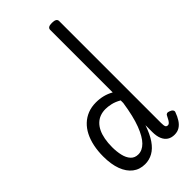

<svg xmlns="http://www.w3.org/2000/svg" viewBox="-335 -1204 1310 1310"><g transform="rotate(-45 320.5 -549.0)"><path d="M229 17Q177 17 140 -11.5Q103 -40 83 -93.5Q63 -147 63 -223Q63 -275 72.5 -320.5Q82 -366 100.5 -402.5Q119 -439 146.5 -465Q174 -491 209.5 -505Q245 -519 289 -519Q324 -519 356 -511Q388 -503 418 -486V-1089Q418 -1102 428 -1108.5Q438 -1115 460 -1115Q482 -1115 493 -1108.5Q504 -1102 504 -1089V-106Q504 -80 508.5 -70.5Q513 -61 526 -61Q533 -61 539 -66Q545 -71 552.5 -83Q560 -95 569 -114Q572 -121 580.5 -123.5Q589 -126 603 -120Q617 -115 623 -106Q629 -97 625 -88Q614 -57 598.5 -33Q583 -9 562 4Q541 17 513 17Q483 17 462 3.5Q441 -10 429.5 -37Q418 -64 418 -104Q418 -121 418 -137.5Q418 -154 418 -170Q396 -105 367.5 -63.5Q339 -22 304 -2.5Q269 17 229 17ZM151 -224Q151 -182 159.5 -145Q168 -108 188.5 -85.5Q209 -63 243 -63Q281 -63 314 -96Q347 -129 374 -199.5Q401 -270 418 -384V-409Q385 -428 355.5 -434.5Q326 -441 303 -441Q274 -441 250 -432Q226 -423 207.5 -405Q189 -387 176.5 -361Q164 -335 157.5 -300.5Q151 -266 151 -224Z"/></g></svg>

Font: Playwrite FR Moderne
Style: Regular
Weight: 400
Designer: Veronika Burian, José Scaglione
Foundry: TypeTogether
Version: Version 1.002